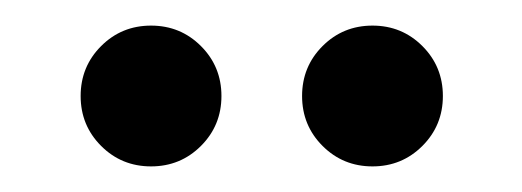

<svg xmlns="http://www.w3.org/2000/svg" viewBox="-20 -729 408 150"><path d="M137 -615Q121 -599 98 -599Q75 -599 59 -615Q43 -631 43 -654Q43 -677 59 -693Q75 -709 98 -709Q121 -709 137 -693Q153 -677 153 -654Q153 -631 137 -615ZM310 -615Q294 -599 271 -599Q248 -599 232 -615Q216 -631 216 -654Q216 -677 232 -693Q248 -709 271 -709Q294 -709 310 -693Q326 -677 326 -654Q326 -631 310 -615Z"/></svg>

Font: Overpass
Style: Regular
Weight: 400
Designer: Delve Withrington, Thomas Jockin
Foundry: Delve Fonts
Version: Version 3.000;DELV;Overpass